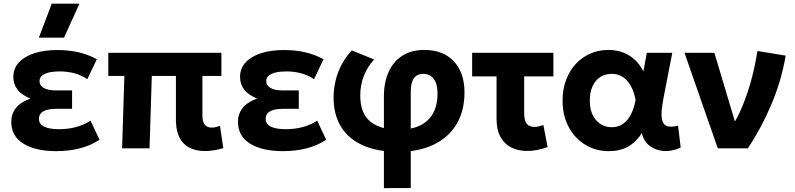

<svg xmlns="http://www.w3.org/2000/svg" viewBox="-20 -784 4201 1015"><path d="M276.5 15Q168 15 103.8 -24.5Q39.5 -64 39.5 -140.5Q39.5 -181.5 64 -213Q88.5 -244.5 141 -263Q93.5 -282 72 -311Q50.5 -340 50.5 -377.5Q50.5 -422.5 80 -454.2Q109.5 -486 161.8 -502.8Q214 -519.5 281 -519.5Q342.5 -519.5 392.8 -508.2Q443 -497 492 -471L441.5 -365.5Q412 -386 374.8 -396.2Q337.5 -406.5 295.5 -406.5Q264.5 -406.5 240.5 -401.2Q216.5 -396 202.8 -384.8Q189 -373.5 189 -355Q189 -331.5 212 -318.8Q235 -306 275 -306H361V-209H280Q251 -209 229.8 -203.5Q208.5 -198 197.2 -186.2Q186 -174.5 186 -156Q186 -127.5 214 -114.2Q242 -101 292.5 -101Q339.5 -101 381.5 -112.2Q423.5 -123.5 458.5 -146L506 -45Q460 -15 403 0Q346 15 276.5 15ZM185.5 -585 253.5 -764.5H400L318.5 -585Z M1063 14.5Q1028.5 14.5 1000.2 4.8Q972 -5 951.8 -25Q931.5 -45 920.8 -76.5Q910 -108 910 -152V-382.5H782.5L770.5 0H625.5L637.5 -382.5H552.5V-505H1150.5V-382.5H1050V-175.5Q1050 -140 1062.5 -124.8Q1075 -109.5 1099 -109.5Q1109.5 -109.5 1120.8 -112Q1132 -114.5 1143 -118.5L1160.5 -1Q1135.5 6.5 1110.8 10.5Q1086 14.5 1063 14.5Z M1475 15Q1366.5 15 1302.2 -24.5Q1238 -64 1238 -140.5Q1238 -181.5 1262.5 -213Q1287 -244.5 1339.5 -263Q1292 -282 1270.5 -311Q1249 -340 1249 -377.5Q1249 -422.5 1278.5 -454.2Q1308 -486 1360.2 -502.8Q1412.5 -519.5 1479.5 -519.5Q1541 -519.5 1591.2 -508.2Q1641.5 -497 1690.5 -471L1640 -365.5Q1610.5 -386 1573.2 -396.2Q1536 -406.5 1494 -406.5Q1463 -406.5 1439 -401.2Q1415 -396 1401.2 -384.8Q1387.5 -373.5 1387.5 -355Q1387.5 -331.5 1410.5 -318.8Q1433.5 -306 1473.5 -306H1559.5V-209H1478.5Q1449.5 -209 1428.2 -203.5Q1407 -198 1395.8 -186.2Q1384.5 -174.5 1384.5 -156Q1384.5 -127.5 1412.5 -114.2Q1440.5 -101 1491 -101Q1538 -101 1580 -112.2Q1622 -123.5 1657 -146L1704.5 -45Q1658.5 -15 1601.5 0Q1544.5 15 1475 15Z M2009.5 210.5V-274.5Q2009.5 -348.5 2034.5 -403.8Q2059.5 -459 2107 -489.5Q2154.5 -520 2222 -520Q2324 -520 2379.8 -459.2Q2435.5 -398.5 2435.5 -296Q2435.5 -197 2393 -126.8Q2350.5 -56.5 2271.8 -19Q2193 18.5 2084 18.5Q1974 18.5 1898 -15.8Q1822 -50 1782.8 -114Q1743.5 -178 1743.5 -267Q1743.5 -315.5 1754.8 -360.8Q1766 -406 1787.8 -445.8Q1809.5 -485.5 1840 -517.5L1958 -469.5Q1921 -429.5 1902.8 -381Q1884.5 -332.5 1884.5 -279Q1884.5 -185.5 1937 -142Q1989.5 -98.5 2088 -98.5Q2153 -98.5 2198.8 -119.8Q2244.5 -141 2268.8 -184Q2293 -227 2293 -290.5Q2293 -339.5 2273.2 -366.5Q2253.5 -393.5 2217.5 -393.5Q2184.5 -393.5 2168 -370.2Q2151.5 -347 2151.5 -300V210Z M2766.5 14Q2720 14 2683.5 -4Q2647 -22 2626 -59.8Q2605 -97.5 2605 -156V-380H2476V-505H2905.5V-380H2751V-188Q2751 -146 2764.8 -129.5Q2778.5 -113 2805 -113Q2816.5 -113 2828.2 -115.8Q2840 -118.5 2852.5 -123L2875 -6.5Q2847.5 3.5 2820 8.8Q2792.5 14 2766.5 14Z M3198.5 15Q3130 15 3074.8 -18.2Q3019.5 -51.5 2986.8 -111.8Q2954 -172 2954 -252.5Q2954 -313 2972.8 -362.2Q2991.5 -411.5 3024.5 -446.8Q3057.5 -482 3101.2 -501Q3145 -520 3196.5 -520Q3239.5 -520 3275 -506.2Q3310.5 -492.5 3337.2 -467Q3364 -441.5 3381 -406.5L3399.5 -505H3534L3486.5 -260Q3477.5 -212.5 3477.2 -181.5Q3477 -150.5 3486.2 -134.5Q3495.5 -118.5 3515 -115.2Q3534.5 -112 3564.5 -120L3578.5 -4Q3532.5 17.5 3489 14.2Q3445.5 11 3414.2 -13.2Q3383 -37.5 3373 -80Q3343 -33 3300.5 -9Q3258 15 3198.5 15ZM3214 -111.5Q3248 -111.5 3273.2 -129Q3298.5 -146.5 3315.2 -178.8Q3332 -211 3340 -256Q3337 -273 3331 -291.8Q3325 -310.5 3315.2 -328.8Q3305.5 -347 3291.2 -361.5Q3277 -376 3257.8 -384.8Q3238.5 -393.5 3213 -393.5Q3178.5 -393.5 3152.8 -376.5Q3127 -359.5 3112.5 -328Q3098 -296.5 3098 -253Q3098 -186 3131.2 -148.8Q3164.5 -111.5 3214 -111.5Z M3774.5 0 3598.5 -505H3756.5L3883 -82L3848 -112.5Q3879.5 -161.5 3906.2 -226.5Q3933 -291.5 3952.8 -365.5Q3972.5 -439.5 3984 -514.5L4133.5 -490Q4110.5 -356.5 4057.8 -231.8Q4005 -107 3933.5 0Z"/></svg>

Font: Geologica SemiBold
Style: Regular
Weight: 600
Designer: Sindre Bremnes, Frode Helland
Foundry: Monokrom Skriftforlag AS
Version: Version 1.010;gftools[0.9.28]